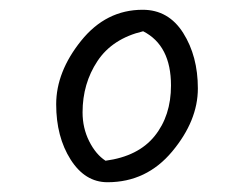

<svg xmlns="http://www.w3.org/2000/svg" viewBox="-20 -825 492 393"><path d="M149 -595Q149 -563 162.5 -536Q176 -509 196 -496Q263 -505 296.5 -546.5Q330 -588 330 -650Q330 -732 273 -761Q210 -746 179.5 -700Q149 -654 149 -595ZM272 -805Q325 -805 355 -757.5Q385 -710 385 -644Q385 -578 332.5 -515Q280 -452 200 -452Q154 -452 124.5 -498.5Q95 -545 95 -611.5Q95 -678 146 -741.5Q197 -805 272 -805Z"/></svg>

Font: Kalam Light
Style: Regular
Weight: 300
Version: Version 2.001;PS 1.0;hotconv 1.0.79;makeotf.lib2.5.61930; tt